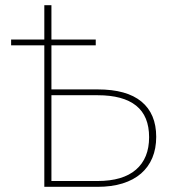

<svg xmlns="http://www.w3.org/2000/svg" viewBox="-20 -723 670 743"><path d="M179 -703V-570H350.5V-547.5H179V-377H358Q470.5 -377 527.5 -329.8Q584.5 -282.5 584.5 -193.5Q584.5 -148 569.5 -112.2Q554.5 -76.5 525.8 -51.5Q497 -26.5 454.5 -13.2Q412 0 357 0H151.5V-547.5H23V-570H151.5V-703ZM179 -354.5V-22.5H357Q455.5 -22.5 506.2 -66.5Q557 -110.5 557 -192Q557 -274 506.8 -314.2Q456.5 -354.5 358 -354.5Z"/></svg>

Font: Lato Thin
Style: Regular
Weight: 200
Designer: Lukasz Dziedzic
Foundry: tyPoland Lukasz Dziedzic
Version: Version 2.007; 2014-02-27